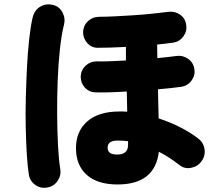

<svg xmlns="http://www.w3.org/2000/svg" viewBox="-20 -819 1040 892"><path d="M526 38Q433 38 383 -6.5Q333 -51 333 -131Q333 -209 385.5 -255Q438 -301 534 -301Q543 -301 552.5 -301Q562 -301 571 -300L569 -394Q524 -391 485.5 -390Q447 -389 423 -390Q393 -391 373.5 -413Q354 -435 355 -465Q357 -495 378.5 -514.5Q400 -534 430 -534Q454 -533 489.5 -534.5Q525 -536 565 -538V-601Q527 -599 493 -598Q459 -597 434 -597Q404 -597 384.5 -620Q365 -643 366 -672Q368 -702 389.5 -721.5Q411 -741 441 -741Q470 -741 511.5 -743Q553 -745 599 -748Q645 -751 688 -755.5Q731 -760 762 -764Q792 -768 816.5 -751Q841 -734 845 -704Q850 -675 832.5 -650.5Q815 -626 786 -621Q770 -619 750.5 -616.5Q731 -614 710 -612Q710 -598 710.5 -582Q711 -566 711 -549Q737 -551 760 -554Q783 -557 800 -559Q829 -563 853.5 -546Q878 -529 883 -499Q888 -470 870.5 -445.5Q853 -421 824 -416Q804 -413 775.5 -410Q747 -407 714 -404Q715 -369 715.5 -334.5Q716 -300 717 -269Q772 -251 819.5 -226.5Q867 -202 900 -176Q925 -158 930 -127Q935 -96 917 -71Q900 -46 869 -39.5Q838 -33 814 -52Q792 -69 768 -85Q744 -101 718 -114Q700 38 526 38ZM200 52Q170 58 144.5 40.5Q119 23 114 -8Q108 -46 104.5 -102.5Q101 -159 99.5 -227.5Q98 -296 100 -368Q102 -440 105.5 -509Q109 -578 115.5 -636.5Q122 -695 131 -735Q139 -771 166 -787.5Q193 -804 226 -796Q256 -789 270.5 -761Q285 -733 277 -703Q266 -660 258.5 -592Q251 -524 248 -445Q245 -366 245.5 -287.5Q246 -209 249.5 -142.5Q253 -76 260 -34Q265 -4 247.5 21.5Q230 47 200 52ZM526 -101Q549 -101 562 -112Q575 -123 575 -147V-163Q551 -166 526 -166Q480 -166 480 -133Q480 -117 490.5 -109Q501 -101 526 -101Z"/></svg>

Font: Zen Maru Gothic Black
Style: Regular
Weight: 900
Designer: Yoshimichi Ohira
Foundry: Positype
Version: Version 1.001